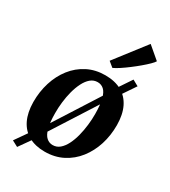

<svg xmlns="http://www.w3.org/2000/svg" viewBox="-223 -977 1024 1156"><g transform="rotate(30 288.5 -398.5)"><path d="M87.7 71 46.3 49 115.9 -50.5 152.6 -96.9 410.3 -500.8 430.7 -539.3 492.1 -630.8 533.4 -607.9 470.9 -515.4 439.5 -475 180.4 -69.5 155.1 -24.3ZM333.3 -568.7Q400.2 -568.7 446.7 -542.7Q493.1 -516.7 517.8 -466.3Q542.4 -415.8 542.8 -342.8Q543.1 -271.6 522.9 -207.5Q502.6 -143.4 463.8 -93.8Q425.1 -44.2 369.6 -15.7Q314.2 12.8 244.5 12.8Q179.3 12.8 133 -13.2Q86.7 -39.3 62.2 -89.7Q37.8 -140.2 37.1 -212.6Q36.7 -284.6 56.9 -348.9Q77.1 -413.2 115.7 -462.6Q154.3 -512.1 209.4 -540.4Q264.4 -568.7 333.3 -568.7ZM314.1 -509.7Q286.2 -509.7 264.9 -491.6Q243.7 -473.4 228.3 -442.9Q212.9 -412.4 202.9 -374.5Q193 -336.7 188.4 -296.5Q183.8 -256.4 184.2 -219.6Q184.5 -154.5 194.9 -116.4Q205.3 -78.3 223.9 -62Q242.4 -45.6 266.8 -45.6Q294.5 -45.6 315.6 -63.6Q336.7 -81.6 352 -112.1Q367.4 -142.6 377.1 -180.6Q386.8 -218.6 391.4 -258.8Q396.1 -299.1 395.7 -336.4Q395.3 -401.9 385.2 -439.7Q375 -477.5 356.9 -493.6Q338.8 -509.7 314.1 -509.7ZM310.9 -657.1 474.1 -868.4 558.8 -796.4Q553.3 -786.6 535.6 -769Q517.8 -751.4 492.9 -730.4Q468 -709.3 440.8 -688.8Q413.7 -668.2 388.8 -651.9Q364 -635.6 346.6 -627.9Z"/></g></svg>

Font: Merriweather Light
Style: Italic
Weight: 300
Italic angle: -7.8°
Designer: Eben Sorkin
Foundry: Eben Sorkin
Version: Version 2.101